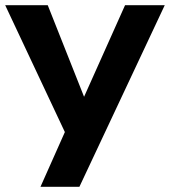

<svg xmlns="http://www.w3.org/2000/svg" viewBox="-26 -720 655 740"><path d="M280 0H130L224 -211L-6 -700H158L298 -347L456 -700H609Z"/></svg>

Font: Venryn Sans SemiBold
Style: Regular
Weight: 600
Designer: Owen Earl, indestructible type* (font) & Cristiano Sobral (main changes)
Version: Version 3.60;October 28, 2020;FontCreator 13.0.0.2681 64-bit